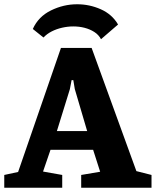

<svg xmlns="http://www.w3.org/2000/svg" viewBox="-28 -881 731 901"><path d="M334 -861Q392 -861 445 -837.5Q498 -814 526 -766L446 -697Q435 -718 414.5 -731Q394 -744 369 -750.5Q344 -757 316 -757Q290 -757 263.5 -751Q237 -745 214.5 -733.5Q192 -722 176 -705L126 -745Q152 -803 211 -832Q270 -861 334 -861ZM-8 0V-60L57 -74L258 -656H402L612 -78L683 -60V0H353V-60L442 -75L409 -178H209L174 -76L264 -60V0ZM239 -266H381L323 -463L316 -505H308L300 -463Z"/></svg>

Font: Faustina ExtraBold
Style: Regular
Weight: 800
Designer: Alfonso Garcia
Foundry: http://www.omnibus-type.com
Version: Version 1.200